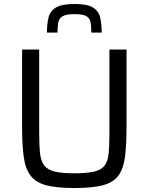

<svg xmlns="http://www.w3.org/2000/svg" viewBox="-20 -937 748 965"><path d="M355 8Q266 8 213.5 -5.5Q161 -19 134.5 -53Q108 -87 99.5 -147Q91 -207 91 -301V-688H177V-267Q177 -205 181.5 -165.5Q186 -126 203 -104.5Q220 -83 256 -74.5Q292 -66 355 -66Q417 -66 453 -74.5Q489 -83 505.5 -104.5Q522 -126 526 -165.5Q530 -205 530 -267V-688H616V-301Q616 -207 608 -147Q600 -87 574 -53Q548 -19 495.5 -5.5Q443 8 355 8ZM355 -917Q420 -917 448.5 -898.5Q477 -880 484 -847.5Q491 -815 491 -773H439Q439 -803 435.5 -824Q432 -845 414.5 -855.5Q397 -866 355 -866Q313 -866 295 -855.5Q277 -845 273 -824Q269 -803 269 -773H216Q216 -815 223.5 -847.5Q231 -880 260 -898.5Q289 -917 355 -917Z"/></svg>

Font: Saira
Style: Regular
Weight: 400
Designer: Hector Gatti with collaboration of the Omnibus-Type team
Foundry: Omnibus-Type
Version: Version 1.100; ttfautohint (v1.8.3)